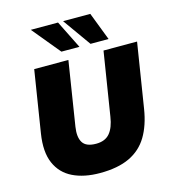

<svg xmlns="http://www.w3.org/2000/svg" viewBox="-135 -1051 1046 1172"><g transform="rotate(-15 388.5 -465.0)"><path d="M352 12Q252 12 181 -22.5Q110 -57 78.5 -129.5Q47 -202 65 -315L127 -705H343L279 -300Q269 -236 290.5 -201.5Q312 -167 375 -167Q432 -167 461.5 -202Q491 -237 501 -304L565 -705H777L712 -297Q696 -196 654.5 -127Q613 -58 539 -23Q465 12 352 12ZM499 -765 373 -942H545L613 -765ZM315 -765 169 -942H341L429 -765Z"/></g></svg>

Font: Mulish ExtraBlack
Style: Italic
Weight: 1000
Italic angle: -9°
Designer: Vernon Adams
Foundry: Vernon Adams
Version: Version 3.603; ttfautohint (v1.8.3)